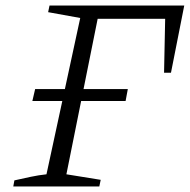

<svg xmlns="http://www.w3.org/2000/svg" viewBox="-20 -674 686 694"><path d="M28 0 32 -22Q63 -29 91.5 -35Q120 -41 148 -44L270 -609L154 -630L159 -654H646L598 -411H573L577 -606H333L220 -44L344 -24L339 0ZM97 -309 107 -352H442L434 -309Z"/></svg>

Font: Piazzolla 8pt ExtraLight
Style: Italic
Weight: 250
Italic angle: -11.3°
Designer: Juan Pablo del Peral
Foundry: Huerta Tipografica
Version: Version 2.001